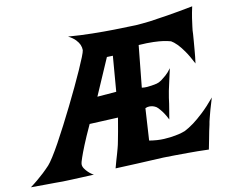

<svg xmlns="http://www.w3.org/2000/svg" viewBox="-181 -854 1155 956"><g transform="rotate(-10 397.0 -376.0)"><path d="M555.7 -706.1Q585 -708 627 -712.9Q663.1 -717.8 717.8 -726.6Q772.5 -735.4 847.7 -750Q840.8 -718.8 836.9 -693.4Q833 -668 831.1 -650.4Q828.1 -629.9 828.1 -613.3Q827.1 -596.7 825.2 -575.2Q823.2 -556.6 821.3 -529.3Q819.3 -502 814.5 -466.8Q793 -508.8 774.9 -534.2Q756.8 -559.6 743.2 -573.2Q726.6 -589.8 713.9 -596.7Q700.2 -600.6 676.8 -604.5Q657.2 -607.4 626.5 -608.4Q595.7 -609.4 551.8 -606.4L530.3 -394.5Q543.9 -392.6 557.1 -393.6Q570.3 -394.5 581.1 -396.5Q593.8 -398.4 606.4 -401.4Q618.2 -404.3 630.9 -413.1Q641.6 -420.9 655.8 -433.1Q669.9 -445.3 684.6 -465.8Q675.8 -426.8 669.9 -399.9Q664.1 -373 660.2 -355.5Q656.2 -335 654.3 -321.3Q653.3 -308.6 650.4 -292Q648.4 -278.3 645 -258.8Q641.6 -239.3 637.7 -214.8Q627.9 -234.4 619.1 -247.6Q610.4 -260.7 602.5 -269.5Q593.8 -280.3 585.9 -286.1Q578.1 -291 568.4 -293.9Q560.5 -295.9 550.8 -295.9Q541 -295.9 530.3 -291L520.5 -128.9Q561.5 -122.1 595.2 -124Q628.9 -126 653.3 -130.9Q681.6 -135.7 703.1 -144.5Q724.6 -155.3 750 -173.8Q772.5 -190.4 801.8 -217.8Q831.1 -245.1 865.2 -286.1Q854.5 -252 847.7 -227.5Q840.8 -203.1 836.9 -186.5Q832 -168 830.1 -154.3Q827.1 -140.6 823.2 -123Q820.3 -107.4 815.9 -85Q811.5 -62.5 805.7 -33.2Q746.1 -35.2 703.1 -34.7Q660.2 -34.2 631.8 -34.2Q598.6 -33.2 576.2 -33.2Q552.7 -32.2 518.6 -30.3Q488.3 -28.3 442.4 -26.4Q396.5 -24.4 332 -21.5Q336.9 -41 342.3 -59.1Q347.7 -77.1 351.6 -90.8Q355.5 -106.4 359.4 -119.1Q363.3 -132.8 367.2 -154.3Q371.1 -172.9 376 -200.7Q380.9 -228.5 387.7 -268.6L243.2 -261.7Q214.8 -200.2 199.7 -162.6Q184.6 -125 177.7 -104.5Q168.9 -80.1 168.9 -70.3Q168.9 -59.6 176.3 -48.8Q183.6 -38.1 192.9 -29.3Q202.1 -20.5 210.4 -15.1Q218.8 -9.8 220.7 -9.8Q222.7 -9.8 204.6 -8.8Q186.5 -7.8 160.2 -6.8Q133.8 -5.9 106 -4.4Q78.1 -2.9 61.5 -2.9H24.4Q4.9 -2.9 -25.4 -2.4Q-55.7 -2 -99.6 -2Q-81.1 -15.6 -62.5 -31.2Q-43.9 -46.9 -29.3 -60.5Q-11.7 -77.1 3.9 -93.8Q13.7 -104.5 30.8 -131.3Q47.9 -158.2 68.4 -195.3Q88.9 -232.4 111.8 -276.9Q134.8 -321.3 157.2 -366.7Q179.7 -412.1 200.2 -455.6Q220.7 -499 236.8 -535.2Q252.9 -571.3 262.7 -596.2Q272.5 -621.1 273.4 -629.9Q273.4 -643.6 267.6 -657.2Q262.7 -668.9 250 -682.6Q237.3 -696.3 212.9 -709Q274.4 -704.1 335 -703.1Q395.5 -702.1 445.3 -703.1Q502.9 -704.1 555.7 -706.1ZM304.7 -388.7 401.4 -396.5 416 -576.2 385.7 -575.2Z"/></g></svg>

Font: Lakki Reddy
Style: Regular
Weight: 400
Designer: Appaji Ambarisha Darbha
Version: Version 1.0.4; ttfautohint (v1.2.42-39fb)